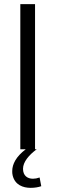

<svg xmlns="http://www.w3.org/2000/svg" viewBox="-20 -720 287 926"><path d="M171 136C160 140 149 142 139 142C113 142 91 128 91 94C91 61 120 27 157 0H149V-700H78V0H104C58 35 39 71 39 105C39 112 39 119 41 126C52 172 91 186 128 186C147 186 165 183 179 178Z"/></svg>

Font: Arthouse Owned
Style: Regular
Weight: 400
Designer: Jeremy Tribby
Foundry: Tribby Type
Version: Version 1.000;PS 001.000;hotconv 1.0.88;makeotf.lib2.5.64775